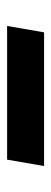

<svg xmlns="http://www.w3.org/2000/svg" viewBox="178 -610 144 540"><g transform="rotate(-90 250.0 -340.0)"><path d="M53 -288 71 -392H447L429 -288Z"/></g></svg>

Font: Iosevka Slab Extrabold Oblique
Style: Regular
Weight: 800
Italic angle: -9°
Monospace: yes
Designer: Belleve Invis
Foundry: Belleve Invis
Version: Version 11.1.1; ttfautohint (v1.8.3)